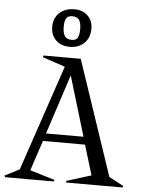

<svg xmlns="http://www.w3.org/2000/svg" viewBox="-90 -880 687 925"><g transform="rotate(5 253.5 -417.5)"><path d="M225.1 -652.8Q183.6 -652.8 158.2 -677.2Q132.8 -701.7 132.8 -742.2Q132.8 -784.2 160.4 -809.6Q188 -835 232.9 -835Q272.9 -835 297.4 -811Q321.8 -787.1 321.8 -748Q321.8 -705.1 295.2 -679Q268.6 -652.8 225.1 -652.8ZM-33.2 -7.8 37.1 -43.9 210 -555.2 101.1 -591.8 103 -600.1H283.2L470.2 -44.9L540 -7.8L538.1 0H266.1L264.2 -7.8L383.8 -44.9L339.8 -189.9H136.2L87.9 -43.9L208 -7.8L206.1 0H-30.8ZM147.9 -227.1H329.1L242.2 -516.1ZM188 -748Q188 -716.3 198 -701.7Q208 -687 232.9 -687Q252.4 -687 260.3 -700.4Q268.1 -713.9 268.1 -742.2Q268.1 -772.5 258.3 -786.6Q248.5 -800.8 225.1 -800.8Q205.1 -800.8 196.5 -788.1Q188 -775.4 188 -748Z"/></g></svg>

Font: Halibut Cnd
Style: Regular
Weight: 400
Width: 3
Designer: Matteo Maggi
Foundry: Collletttivo
Version: Version 3.080 | FøM Fix